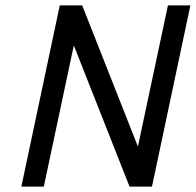

<svg xmlns="http://www.w3.org/2000/svg" viewBox="-20 -690 724 710"><path d="M201 -670 59 0H142L253 -522L459 0H542L684 -670H601L490 -148L284 -670Z"/></svg>

Font: LT Wave Mono
Style: Italic
Weight: 400
Designer: Daniel Lyons
Version: Version 2.5 (Glyphs App)